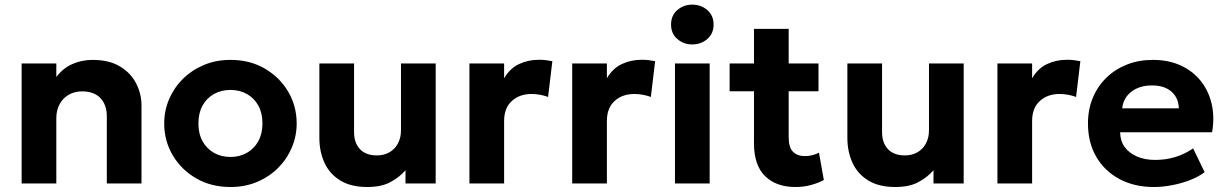

<svg xmlns="http://www.w3.org/2000/svg" viewBox="-20 -772 5156 808"><path d="M71 0V-505H217V-448Q246 -486 285.8 -503Q325.5 -520 369 -520Q439.5 -520 485.2 -492.2Q531 -464.5 553.2 -420.5Q575.5 -376.5 575.5 -328V0H429.5V-282.5Q429.5 -330.5 402.8 -359Q376 -387.5 325.5 -387.5Q293.5 -387.5 269 -373.2Q244.5 -359 230.8 -333.5Q217 -308 217 -274.5V0Z M950 15Q868.5 15 805.5 -21.5Q742.5 -58 706.8 -118.8Q671 -179.5 671 -252.5Q671 -306 691.5 -354.2Q712 -402.5 749.5 -439.8Q787 -477 838 -498.5Q889 -520 950 -520Q1031.5 -520 1094.2 -483.5Q1157 -447 1192.8 -386.2Q1228.5 -325.5 1228.5 -252.5Q1228.5 -199.5 1208 -151Q1187.5 -102.5 1150.2 -65.2Q1113 -28 1062 -6.5Q1011 15 950 15ZM950 -111.5Q988.5 -111.5 1019 -128.8Q1049.5 -146 1067 -177.8Q1084.5 -209.5 1084.5 -252.5Q1084.5 -296 1067.2 -327.5Q1050 -359 1019.5 -376.2Q989 -393.5 950 -393.5Q911 -393.5 880.2 -376.2Q849.5 -359 832.2 -327.5Q815 -296 815 -252.5Q815 -209 832.5 -177.5Q850 -146 880.5 -128.8Q911 -111.5 950 -111.5Z M1526 15Q1457.5 15 1412.8 -12Q1368 -39 1346 -86Q1324 -133 1324 -192.5V-505H1470V-216Q1470 -171 1494.8 -144.5Q1519.5 -118 1566 -118Q1596 -118 1619 -131.2Q1642 -144.5 1654.8 -168.5Q1667.5 -192.5 1667.5 -224V-505H1813.5V0H1686.5V-55.5Q1660.5 -25.5 1622.2 -5.2Q1584 15 1526 15Z M1955.5 0V-505H2101.5V-442.5Q2126 -484.5 2164.5 -502.5Q2203 -520.5 2248.5 -520.5Q2264.5 -520.5 2278 -518.8Q2291.5 -517 2304.5 -514.5L2286.5 -364Q2270.5 -370 2252.5 -373.2Q2234.5 -376.5 2217 -376.5Q2166.5 -376.5 2134 -347Q2101.5 -317.5 2101.5 -263V0Z M2388 0V-505H2534V-442.5Q2558.5 -484.5 2597 -502.5Q2635.5 -520.5 2681 -520.5Q2697 -520.5 2710.5 -518.8Q2724 -517 2737 -514.5L2719 -364Q2703 -370 2685 -373.2Q2667 -376.5 2649.5 -376.5Q2599 -376.5 2566.5 -347Q2534 -317.5 2534 -263V0Z M2820.5 0V-505H2966.5V0ZM2893.5 -585Q2857 -585 2830.5 -607.8Q2804 -630.5 2804 -668.5Q2804 -707 2830.5 -729.8Q2857 -752.5 2893.5 -752.5Q2930 -752.5 2956.5 -729.8Q2983 -707 2983 -668.5Q2983 -630.5 2956.5 -607.8Q2930 -585 2893.5 -585Z M3327.5 15Q3246.5 15 3199.8 -30.8Q3153 -76.5 3153 -169V-650.5H3299V-505H3424.5V-388H3299V-195.5Q3299 -151 3317.5 -133Q3336 -115 3367 -115Q3383 -115 3398.2 -118.8Q3413.5 -122.5 3426.5 -129.5L3447 -14.5Q3424.5 -2 3393.2 6.5Q3362 15 3327.5 15ZM3050.5 -388V-505H3167.5V-388Z M3748 15Q3679.5 15 3634.8 -12Q3590 -39 3568 -86Q3546 -133 3546 -192.5V-505H3692V-216Q3692 -171 3716.8 -144.5Q3741.5 -118 3788 -118Q3818 -118 3841 -131.2Q3864 -144.5 3876.8 -168.5Q3889.5 -192.5 3889.5 -224V-505H4035.5V0H3908.5V-55.5Q3882.5 -25.5 3844.2 -5.2Q3806 15 3748 15Z M4177.5 0V-505H4323.5V-442.5Q4348 -484.5 4386.5 -502.5Q4425 -520.5 4470.5 -520.5Q4486.5 -520.5 4500 -518.8Q4513.5 -517 4526.5 -514.5L4508.5 -364Q4492.5 -370 4474.5 -373.2Q4456.5 -376.5 4439 -376.5Q4388.5 -376.5 4356 -347Q4323.5 -317.5 4323.5 -263V0Z M4836 15Q4753.5 15 4691 -18.5Q4628.5 -52 4593.5 -112Q4558.5 -172 4558.5 -252.5Q4558.5 -311 4578.8 -360Q4599 -409 4635.8 -444.8Q4672.5 -480.5 4722.2 -500.2Q4772 -520 4831.5 -520Q4897 -520 4947.8 -497Q4998.5 -474 5032 -432.8Q5065.5 -391.5 5078.8 -336Q5092 -280.5 5081 -215.5H4694Q4694 -180.5 4712.2 -154.5Q4730.5 -128.5 4763.8 -113.8Q4797 -99 4841.5 -99Q4885.5 -99 4925.5 -111Q4965.5 -123 5001 -147.5L5049.5 -47.5Q5025.5 -29 4989.5 -14.8Q4953.5 -0.5 4913.2 7.2Q4873 15 4836 15ZM4702.5 -316H4941Q4939.5 -360.5 4909.8 -386.5Q4880 -412.5 4828 -412.5Q4776 -412.5 4741.8 -386.5Q4707.5 -360.5 4702.5 -316Z"/></svg>

Font: Geologica SemiBold
Style: Regular
Weight: 600
Designer: Sindre Bremnes, Frode Helland
Foundry: Monokrom Skriftforlag AS
Version: Version 1.010;gftools[0.9.28]